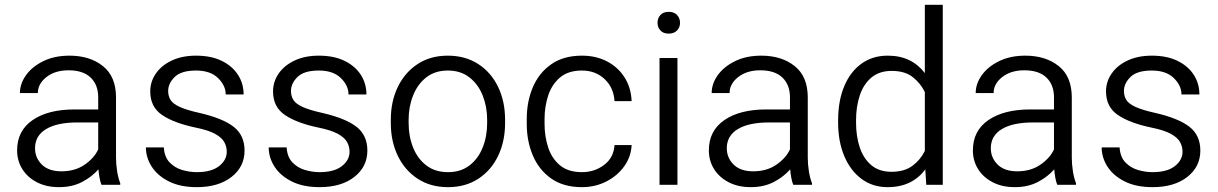

<svg xmlns="http://www.w3.org/2000/svg" viewBox="-20 -770 5074 800"><path d="M402.8 0Q397.9 -11.7 394.8 -29.1Q391.6 -46.4 390.1 -64.5Q364.3 -34.2 322.8 -12.2Q281.2 9.8 226.1 9.8Q173.3 9.8 134 -10.5Q94.7 -30.8 73 -65.4Q51.3 -100.1 51.3 -143.6Q51.3 -225.1 115.7 -269.5Q180.2 -314 290.5 -314H389.2V-364.7Q389.2 -416.5 357.7 -446.8Q326.2 -477.1 265.6 -477.1Q209.5 -477.1 173.6 -449Q137.7 -420.9 137.7 -382.3H63Q63 -421.4 88.6 -457Q114.3 -492.7 160.9 -515.4Q207.5 -538.1 269.5 -538.1Q354.5 -538.1 408.9 -494.6Q463.4 -451.2 463.4 -363.8V-113.3Q463.4 -86.4 468 -56.6Q472.7 -26.9 481 -6.8V0ZM235.8 -56.2Q292.5 -56.2 332.5 -83.7Q372.6 -111.3 389.2 -147.5V-259.8H301.8Q218.3 -259.8 172.1 -232.2Q126 -204.6 126 -152.3Q126 -112.3 154.5 -84.2Q183.1 -56.2 235.8 -56.2Z M924.8 -137.7Q924.8 -158.2 915 -177Q905.3 -195.8 877.2 -211.7Q849.1 -227.5 793.5 -238.8Q705.1 -257.3 655.5 -290.8Q606 -324.2 606 -389.2Q606 -429.7 629.4 -463.6Q652.8 -497.6 695.8 -517.8Q738.8 -538.1 796.9 -538.1Q859.4 -538.1 903.6 -516.6Q947.8 -495.1 971.4 -458.5Q995.1 -421.9 995.1 -376.5H920.4Q920.4 -413.6 888.4 -444.8Q856.4 -476.1 796.9 -476.1Q734.9 -476.1 707.8 -449.2Q680.7 -422.4 680.7 -391.1Q680.7 -369.6 690.7 -353.5Q700.7 -337.4 729 -324.5Q757.3 -311.5 812 -299.3Q908.7 -276.9 953.9 -241.5Q999 -206.1 999 -142.6Q999 -75.2 944.6 -32.7Q890.1 9.8 799.8 9.8Q731.4 9.8 684.1 -13.9Q636.7 -37.6 612.3 -75.4Q587.9 -113.3 587.9 -155.8H662.6Q665 -116.2 686.3 -93.8Q707.5 -71.3 738.3 -62Q769 -52.7 799.8 -52.7Q860.8 -52.7 892.8 -77.9Q924.8 -103 924.8 -137.7Z M1436.5 -137.7Q1436.5 -158.2 1426.8 -177Q1417 -195.8 1388.9 -211.7Q1360.8 -227.5 1305.2 -238.8Q1216.8 -257.3 1167.2 -290.8Q1117.7 -324.2 1117.7 -389.2Q1117.7 -429.7 1141.1 -463.6Q1164.6 -497.6 1207.5 -517.8Q1250.5 -538.1 1308.6 -538.1Q1371.1 -538.1 1415.3 -516.6Q1459.5 -495.1 1483.2 -458.5Q1506.8 -421.9 1506.8 -376.5H1432.1Q1432.1 -413.6 1400.1 -444.8Q1368.2 -476.1 1308.6 -476.1Q1246.6 -476.1 1219.5 -449.2Q1192.4 -422.4 1192.4 -391.1Q1192.4 -369.6 1202.4 -353.5Q1212.4 -337.4 1240.7 -324.5Q1269 -311.5 1323.7 -299.3Q1420.4 -276.9 1465.6 -241.5Q1510.7 -206.1 1510.7 -142.6Q1510.7 -75.2 1456.3 -32.7Q1401.9 9.8 1311.5 9.8Q1243.2 9.8 1195.8 -13.9Q1148.4 -37.6 1124 -75.4Q1099.6 -113.3 1099.6 -155.8H1174.3Q1176.8 -116.2 1198 -93.8Q1219.2 -71.3 1250 -62Q1280.8 -52.7 1311.5 -52.7Q1372.6 -52.7 1404.5 -77.9Q1436.5 -103 1436.5 -137.7Z M1608.4 -257.3V-271Q1608.4 -347.7 1637.7 -408Q1667 -468.3 1720.2 -503.2Q1773.4 -538.1 1845.7 -538.1Q1918.9 -538.1 1972.7 -503.2Q2026.4 -468.3 2055.4 -408Q2084.5 -347.7 2084.5 -271V-257.3Q2084.5 -180.7 2055.4 -120.4Q2026.4 -60.1 1972.9 -25.1Q1919.4 9.8 1846.7 9.8Q1773.9 9.8 1720.5 -25.1Q1667 -60.1 1637.7 -120.4Q1608.4 -180.7 1608.4 -257.3ZM1682.6 -271V-257.3Q1682.6 -202.1 1701.2 -155.5Q1719.7 -108.9 1756.3 -80.8Q1793 -52.7 1846.7 -52.7Q1899.9 -52.7 1936.3 -80.8Q1972.7 -108.9 1991.2 -155.5Q2009.8 -202.1 2009.8 -257.3V-271Q2009.8 -325.2 1991.2 -372.1Q1972.7 -418.9 1936 -447.5Q1899.4 -476.1 1845.7 -476.1Q1792.5 -476.1 1756.1 -447.5Q1719.7 -418.9 1701.2 -372.1Q1682.6 -325.2 1682.6 -271Z M2404.8 -52.7Q2457 -52.7 2497.1 -82.8Q2537.1 -112.8 2540.5 -165.5H2611.8Q2609.4 -116.7 2580.8 -76.9Q2552.2 -37.1 2506.1 -13.7Q2460 9.8 2404.8 9.8Q2328.1 9.8 2277.1 -25.9Q2226.1 -61.5 2200.4 -121.6Q2174.8 -181.6 2174.8 -253.9V-274.4Q2174.8 -347.2 2200.4 -407Q2226.1 -466.8 2277.1 -502.4Q2328.1 -538.1 2404.8 -538.1Q2463.9 -538.1 2509.8 -513.9Q2555.7 -489.7 2582.5 -447.3Q2609.4 -404.8 2611.8 -348.6H2540.5Q2537.1 -404.8 2499.3 -440.4Q2461.4 -476.1 2404.8 -476.1Q2347.2 -476.1 2313 -446.8Q2278.8 -417.5 2263.9 -371.3Q2249 -325.2 2249 -274.4V-253.9Q2249 -202.6 2263.7 -156.7Q2278.3 -110.8 2312.5 -81.8Q2346.7 -52.7 2404.8 -52.7Z M2719.7 -674.8Q2719.7 -694.3 2731.7 -707.5Q2743.7 -720.7 2766.1 -720.7Q2788.6 -720.7 2801 -707.5Q2813.5 -694.3 2813.5 -674.8Q2813.5 -656.2 2801 -643.1Q2788.6 -629.9 2766.1 -629.9Q2743.7 -629.9 2731.7 -643.1Q2719.7 -656.2 2719.7 -674.8ZM2802.7 -528.3V0H2728V-528.3Z M3285.2 0Q3280.3 -11.7 3277.1 -29.1Q3273.9 -46.4 3272.5 -64.5Q3246.6 -34.2 3205.1 -12.2Q3163.6 9.8 3108.4 9.8Q3055.7 9.8 3016.4 -10.5Q2977.1 -30.8 2955.3 -65.4Q2933.6 -100.1 2933.6 -143.6Q2933.6 -225.1 2998 -269.5Q3062.5 -314 3172.9 -314H3271.5V-364.7Q3271.5 -416.5 3240 -446.8Q3208.5 -477.1 3147.9 -477.1Q3091.8 -477.1 3055.9 -449Q3020 -420.9 3020 -382.3H2945.3Q2945.3 -421.4 2970.9 -457Q2996.6 -492.7 3043.2 -515.4Q3089.8 -538.1 3151.9 -538.1Q3236.8 -538.1 3291.3 -494.6Q3345.7 -451.2 3345.7 -363.8V-113.3Q3345.7 -86.4 3350.3 -56.6Q3355 -26.9 3363.3 -6.8V0ZM3118.2 -56.2Q3174.8 -56.2 3214.8 -83.7Q3254.9 -111.3 3271.5 -147.5V-259.8H3184.1Q3100.6 -259.8 3054.4 -232.2Q3008.3 -204.6 3008.3 -152.3Q3008.3 -112.3 3036.9 -84.2Q3065.4 -56.2 3118.2 -56.2Z M3472.2 -258.8V-269Q3472.2 -350.1 3497.6 -410.6Q3522.9 -471.2 3569.3 -504.6Q3615.7 -538.1 3678.7 -538.1Q3730.5 -538.1 3769 -519Q3807.6 -500 3833.5 -465.3V-750H3908.2V0H3839.4L3835.4 -64.5Q3809.6 -28.8 3770.3 -9.5Q3731 9.8 3677.7 9.8Q3615.7 9.8 3569.3 -24.9Q3522.9 -59.6 3497.6 -120.1Q3472.2 -180.7 3472.2 -258.8ZM3546.9 -269V-258.8Q3546.9 -201.7 3562.5 -155.3Q3578.1 -108.9 3610.8 -81.5Q3643.6 -54.2 3694.3 -54.2Q3748 -54.2 3781.5 -78.9Q3814.9 -103.5 3833.5 -141.1V-386.2Q3816.4 -422.4 3783.4 -448.5Q3750.5 -474.6 3695.3 -474.6Q3644 -474.6 3611.1 -447Q3578.1 -419.4 3562.5 -372.8Q3546.9 -326.2 3546.9 -269Z M4385.3 0Q4380.4 -11.7 4377.2 -29.1Q4374 -46.4 4372.6 -64.5Q4346.7 -34.2 4305.2 -12.2Q4263.7 9.8 4208.5 9.8Q4155.8 9.8 4116.5 -10.5Q4077.1 -30.8 4055.4 -65.4Q4033.7 -100.1 4033.7 -143.6Q4033.7 -225.1 4098.1 -269.5Q4162.6 -314 4272.9 -314H4371.6V-364.7Q4371.6 -416.5 4340.1 -446.8Q4308.6 -477.1 4248 -477.1Q4191.9 -477.1 4156 -449Q4120.1 -420.9 4120.1 -382.3H4045.4Q4045.4 -421.4 4071 -457Q4096.7 -492.7 4143.3 -515.4Q4189.9 -538.1 4252 -538.1Q4336.9 -538.1 4391.4 -494.6Q4445.8 -451.2 4445.8 -363.8V-113.3Q4445.8 -86.4 4450.4 -56.6Q4455.1 -26.9 4463.4 -6.8V0ZM4218.3 -56.2Q4274.9 -56.2 4314.9 -83.7Q4355 -111.3 4371.6 -147.5V-259.8H4284.2Q4200.7 -259.8 4154.5 -232.2Q4108.4 -204.6 4108.4 -152.3Q4108.4 -112.3 4137 -84.2Q4165.5 -56.2 4218.3 -56.2Z M4907.2 -137.7Q4907.2 -158.2 4897.5 -177Q4887.7 -195.8 4859.6 -211.7Q4831.5 -227.5 4775.9 -238.8Q4687.5 -257.3 4637.9 -290.8Q4588.4 -324.2 4588.4 -389.2Q4588.4 -429.7 4611.8 -463.6Q4635.3 -497.6 4678.2 -517.8Q4721.2 -538.1 4779.3 -538.1Q4841.8 -538.1 4886 -516.6Q4930.2 -495.1 4953.9 -458.5Q4977.5 -421.9 4977.5 -376.5H4902.8Q4902.8 -413.6 4870.8 -444.8Q4838.9 -476.1 4779.3 -476.1Q4717.3 -476.1 4690.2 -449.2Q4663.1 -422.4 4663.1 -391.1Q4663.1 -369.6 4673.1 -353.5Q4683.1 -337.4 4711.4 -324.5Q4739.7 -311.5 4794.4 -299.3Q4891.1 -276.9 4936.3 -241.5Q4981.4 -206.1 4981.4 -142.6Q4981.4 -75.2 4927 -32.7Q4872.6 9.8 4782.2 9.8Q4713.9 9.8 4666.5 -13.9Q4619.1 -37.6 4594.7 -75.4Q4570.3 -113.3 4570.3 -155.8H4645Q4647.5 -116.2 4668.7 -93.8Q4689.9 -71.3 4720.7 -62Q4751.5 -52.7 4782.2 -52.7Q4843.3 -52.7 4875.2 -77.9Q4907.2 -103 4907.2 -137.7Z"/></svg>

Font: Vazirmatn FD Light
Style: Regular
Weight: 300
Designer: Saber Rastikerdar
Foundry: Saber Rastikerdar
Version: Version 33.003